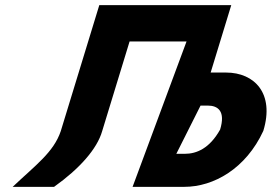

<svg xmlns="http://www.w3.org/2000/svg" viewBox="-20 -723 1049 741"><path d="M754 -315.5H782C820.9 -315.5 851.3 -294.3 829.5 -222.9C789.1 -150.6 739.2 -129.4 693.3 -129.4H660.5ZM374.3 -216.9 480.1 -562.9H699.9L491.7 -1.9H492.1H621.2H691.5C804.7 -1.9 929.2 -72.4 996.2 -217.8C1040.4 -362.3 962.2 -443 852.5 -443H793L872.5 -703.1H872.2H743.1H742.8H523H363.2L214.5 -216.9C187 -135.3 117.6 -86 28.9 -1.9H188.7C286.6 -71.6 354.7 -148.1 374.3 -216.9Z"/></svg>

Font: Hussar
Style: BdSuprConOblThree
Weight: 700
Foundry: Cannot Into Space Fonts
Version: Version 2.00